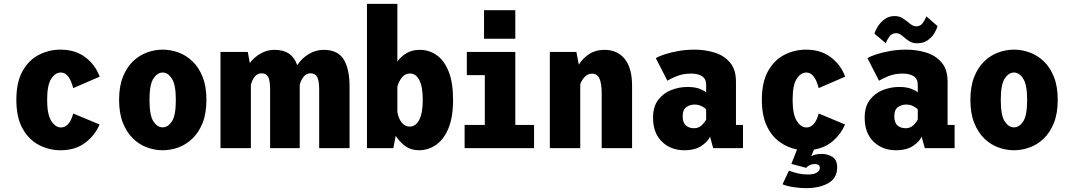

<svg xmlns="http://www.w3.org/2000/svg" viewBox="-20 -770 5565 998"><path d="M294.5 11Q235.5 11 183 -16Q130.5 -43 97.8 -101Q65 -159 65 -251Q65 -344 97.8 -401.5Q130.5 -459 183 -485.5Q235.5 -512 294.5 -512Q370.5 -512 423 -472.8Q475.5 -433.5 498 -371.5L360.5 -312Q356.5 -328.5 348.8 -347.2Q341 -366 328 -379.5Q315 -393 296 -393Q267.5 -393 246.2 -360.5Q225 -328 225 -251Q225 -175.5 246.5 -141.5Q268 -107.5 296.5 -107.5Q315.5 -107.5 328.5 -119.5Q341.5 -131.5 349.2 -148.2Q357 -165 360.5 -180L497.5 -123Q473.5 -66 422.2 -27.5Q371 11 294.5 11Z M825.5 11Q785 11 744.8 -3.5Q704.5 -18 671.8 -49.5Q639 -81 619 -130.8Q599 -180.5 599 -251Q599 -321 619 -370.8Q639 -420.5 671.8 -451.8Q704.5 -483 744.8 -497.5Q785 -512 825.5 -512Q866.5 -512 906.8 -497.5Q947 -483 980 -451.8Q1013 -420.5 1033 -370.8Q1053 -321 1053 -251Q1053 -180.5 1033 -130.8Q1013 -81 980 -49.5Q947 -18 906.8 -3.5Q866.5 11 825.5 11ZM825.5 -108Q853 -108 873.5 -138.8Q894 -169.5 894 -251Q894 -329.5 873.5 -361.2Q853 -393 825.5 -393Q798 -393 777.5 -361.8Q757 -330.5 757 -251Q757 -169.5 777.5 -138.8Q798 -108 825.5 -108Z M1126 0V-500H1268L1278.5 -442.5Q1302 -473.5 1335.5 -492.2Q1369 -511 1406 -511Q1453.5 -511 1482.5 -490.8Q1511.5 -470.5 1525 -431Q1548 -466.5 1584.5 -488.8Q1621 -511 1662 -511Q1735 -511 1766 -462Q1797 -413 1797 -319.5V0H1639V-304.5Q1639 -350.5 1628.8 -369.8Q1618.5 -389 1594 -389Q1571 -389 1556.5 -369.2Q1542 -349.5 1538 -327.5V0H1384V-304.5Q1384 -350.5 1374.2 -369.8Q1364.5 -389 1339 -389Q1316.5 -389 1302.2 -369Q1288 -349 1284 -327.5V0Z M1887.5 0V-750H2045.5V-450Q2064.5 -476.5 2093.2 -493.8Q2122 -511 2161.5 -511Q2210 -511 2249.5 -483.5Q2289 -456 2312 -398.5Q2335 -341 2335 -251Q2335 -161 2311 -103Q2287 -45 2246.5 -17Q2206 11 2157.5 11Q2116 11 2086.2 -10.8Q2056.5 -32.5 2037 -64L2024.5 0ZM2111 -388Q2086 -388 2069.5 -367.8Q2053 -347.5 2045.5 -320V-187.5Q2051 -154.5 2068 -133.2Q2085 -112 2109.5 -112Q2141 -112 2159.2 -147.2Q2177.5 -182.5 2177.5 -251Q2177.5 -319.5 2159.5 -353.8Q2141.5 -388 2111 -388Z M2496 -717H2658.5V-568.5H2496ZM2395 0V-120.5H2500V-379.5H2406.5V-500H2658.5V-120.5H2756V0Z M2838 0V-500H2976L2988.5 -434Q3009 -467 3042.5 -489Q3076 -511 3121.5 -511Q3189 -511 3227.2 -463.8Q3265.5 -416.5 3265.5 -323.5V0H3107.5V-285.5Q3107.5 -335 3096.2 -361Q3085 -387 3057 -387Q3035 -387 3019 -370Q3003 -353 2996 -331.5V0Z M3537 11Q3467 11 3420.8 -33.5Q3374.5 -78 3374.5 -158.5Q3374.5 -215.5 3401.2 -250.8Q3428 -286 3469.2 -302Q3510.5 -318 3554 -318Q3592.5 -318 3617.8 -308Q3643 -298 3650.5 -289.5V-329Q3650.5 -360 3629.2 -373.8Q3608 -387.5 3572 -387.5Q3530.5 -387.5 3497.5 -374Q3464.5 -360.5 3449 -350.5L3389 -467.5Q3403 -477 3434 -487.2Q3465 -497.5 3505.8 -504.8Q3546.5 -512 3590.5 -512Q3644 -512 3693.5 -497Q3743 -482 3774.2 -445.5Q3805.5 -409 3805.5 -345.5V-120.5H3842V0H3687L3670.5 -60Q3662 -37 3628 -13Q3594 11 3537 11ZM3587.5 -103.5Q3613 -103.5 3629.8 -121Q3646.5 -138.5 3650.5 -149V-201Q3645 -209 3627.8 -217.8Q3610.5 -226.5 3590 -226.5Q3566 -226.5 3547.2 -213Q3528.5 -199.5 3528.5 -166Q3528.5 -132.5 3545 -118Q3561.5 -103.5 3587.5 -103.5Z M4169.5 208Q4139 208 4105 202.8Q4071 197.5 4047.5 188L4081 117Q4107 127 4130.5 132Q4154 137 4180 137Q4209 137 4225.2 127.5Q4241.5 118 4241.5 103Q4241.5 82.5 4214 82.5Q4203.5 82.5 4191 87.5Q4178.5 92.5 4170.5 102.5L4093.5 82L4123 7Q4073.5 -2.5 4031.8 -32.8Q3990 -63 3965 -117Q3940 -171 3940 -251Q3940 -344 3972.8 -401.5Q4005.5 -459 4058 -485.5Q4110.5 -512 4169.5 -512Q4245.5 -512 4298 -472.8Q4350.5 -433.5 4373 -371.5L4235.5 -312Q4231.5 -328.5 4223.8 -347.2Q4216 -366 4203 -379.5Q4190 -393 4171 -393Q4142.5 -393 4121.2 -360.5Q4100 -328 4100 -251Q4100 -175.5 4121.5 -141.5Q4143 -107.5 4171.5 -107.5Q4190.5 -107.5 4203.5 -119.5Q4216.5 -131.5 4224.2 -148.2Q4232 -165 4235.5 -180L4372.5 -123Q4352 -74.5 4311.2 -38.5Q4270.5 -2.5 4211 7.5L4196.5 42Q4218 30 4250.5 30Q4282 30 4306.8 45.5Q4331.5 61 4331.5 100.5Q4331.5 155.5 4285.8 181.8Q4240 208 4169.5 208Z M4637 11Q4567 11 4520.8 -33.5Q4474.5 -78 4474.5 -158.5Q4474.5 -215.5 4501.2 -250.8Q4528 -286 4569.2 -302Q4610.5 -318 4654 -318Q4692.5 -318 4717.8 -308Q4743 -298 4750.5 -289.5V-329Q4750.5 -360 4729.2 -373.8Q4708 -387.5 4672 -387.5Q4630.5 -387.5 4597.5 -374Q4564.5 -360.5 4549 -350.5L4489 -467.5Q4503 -477 4534 -487.2Q4565 -497.5 4605.8 -504.8Q4646.5 -512 4690.5 -512Q4744 -512 4793.5 -497Q4843 -482 4874.2 -445.5Q4905.5 -409 4905.5 -345.5V-120.5H4942V0H4787L4770.5 -60Q4762 -37 4728 -13Q4694 11 4637 11ZM4687.5 -103.5Q4713 -103.5 4729.8 -121Q4746.5 -138.5 4750.5 -149V-201Q4745 -209 4727.8 -217.8Q4710.5 -226.5 4690 -226.5Q4666 -226.5 4647.2 -213Q4628.5 -199.5 4628.5 -166Q4628.5 -132.5 4645 -118Q4661.5 -103.5 4687.5 -103.5ZM4748 -545Q4724 -545 4708.2 -554.8Q4692.5 -564.5 4680 -575.5Q4670 -584.5 4660 -591Q4650 -597.5 4637.5 -597.5Q4615 -597.5 4602 -578.8Q4589 -560 4584.5 -545L4525.5 -595Q4528.5 -609 4541.8 -630.8Q4555 -652.5 4577.2 -669.5Q4599.5 -686.5 4629.5 -686.5Q4653 -686.5 4669 -676.8Q4685 -667 4698.5 -656Q4709.5 -646.5 4720 -639.8Q4730.5 -633 4743.5 -633Q4764.5 -633 4777.5 -651.8Q4790.5 -670.5 4795 -685L4853 -634.5Q4849.5 -619 4837 -597.8Q4824.5 -576.5 4802.2 -560.8Q4780 -545 4748 -545Z M5250.5 11Q5210 11 5169.8 -3.5Q5129.5 -18 5096.8 -49.5Q5064 -81 5044 -130.8Q5024 -180.5 5024 -251Q5024 -321 5044 -370.8Q5064 -420.5 5096.8 -451.8Q5129.5 -483 5169.8 -497.5Q5210 -512 5250.5 -512Q5291.5 -512 5331.8 -497.5Q5372 -483 5405 -451.8Q5438 -420.5 5458 -370.8Q5478 -321 5478 -251Q5478 -180.5 5458 -130.8Q5438 -81 5405 -49.5Q5372 -18 5331.8 -3.5Q5291.5 11 5250.5 11ZM5250.5 -108Q5278 -108 5298.5 -138.8Q5319 -169.5 5319 -251Q5319 -329.5 5298.5 -361.2Q5278 -393 5250.5 -393Q5223 -393 5202.5 -361.8Q5182 -330.5 5182 -251Q5182 -169.5 5202.5 -138.8Q5223 -108 5250.5 -108Z"/></svg>

Font: Trispace SemiCondensed
Style: Bold
Weight: 700
Width: 4
Designer: Tyler Finck
Foundry: Etcetera Type Company
Version: Version 1.210; ttfautohint (v1.8.3)